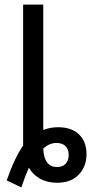

<svg xmlns="http://www.w3.org/2000/svg" viewBox="-20 -780 403 830"><path d="M9 0Q42 -96 80 -151V-215V-760H167V-218Q196 -230 231 -230Q290 -230 322 -198.5Q354 -167 354 -114Q354 -60 320.5 -25Q287 10 227 10Q184 10 153 -7.5Q122 -25 105 -55Q92 -27 72 30ZM277 -110Q277 -135 263 -148.5Q249 -162 224 -162Q194 -162 167 -138Q170 -58 227 -58Q251 -58 264 -72.5Q277 -87 277 -110Z"/></svg>

Font: Noto Sans Display
Style: Regular
Weight: 400
Designer: Monotype Design team
Foundry: Monotype Imaging Inc.
Version: Version 1.000